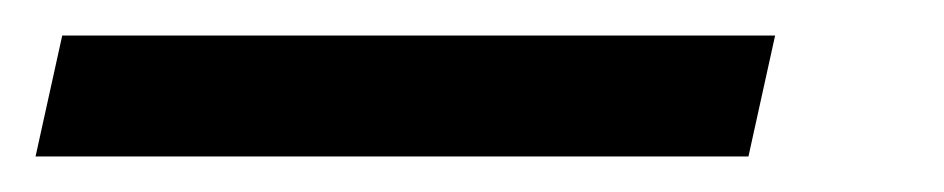

<svg xmlns="http://www.w3.org/2000/svg" viewBox="-111 70 531 108"><path d="M-91 158 -76 90H325L310 158Z"/></svg>

Font: Noto IKEA Latin
Style: Bold Italic
Weight: 700
Italic angle: -12°
Designer: Monotype Design Team
Foundry: Monotype Imaging Inc.
Version: Version 1.0